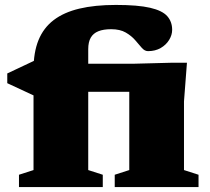

<svg xmlns="http://www.w3.org/2000/svg" viewBox="-20 -759 851 779"><path d="M534 -386.5H218.5L116 -372L9.5 -421.5V-461L125 -515.5L239.5 -500.5H525.5L677.5 -504.5H738.5L726.5 -347.5V-69L785.5 -50V0H445.5V-50L504.5 -69V-415ZM338 -69 397 -50V0H57V-50L116 -69V-476Q116 -546.5 136.2 -596.2Q156.5 -646 197.8 -677.5Q239 -709 302 -724Q365 -739 450.5 -739Q539.5 -739 589 -727.5Q638.5 -716 658.5 -693.5Q678.5 -671 678.5 -638Q678.5 -617 666.2 -597Q654 -577 632 -564.2Q610 -551.5 580.5 -551.5Q567 -551.5 555.2 -565Q543.5 -578.5 528.5 -596Q513.5 -613.5 490.2 -627Q467 -640.5 431 -640.5Q399.5 -640.5 379 -632.2Q358.5 -624 348.2 -606.2Q338 -588.5 338 -559.5Z"/></svg>

Font: Newsreader 9pt ExtraBold
Style: Regular
Weight: 800
Designer: Hugues Gentile
Foundry: Production Type
Version: Version 1.003